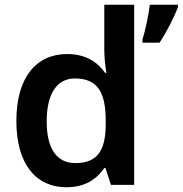

<svg xmlns="http://www.w3.org/2000/svg" viewBox="-20 -831 771 810"><path d="M260 -41C341 -41 389 -77 420 -122H425L448 -51H546V-811H420V-621C420 -587 425 -543 429 -524H423C392 -568 343 -603 263 -603C135 -603 49 -507 49 -321C49 -136 134 -41 260 -41ZM731 -801V-811H612C607 -768 593 -702 581 -664V-651H653C686 -701 715 -760 731 -801ZM298 -143C219 -143 177 -204 177 -319C177 -434 219 -500 296 -500C396 -500 426 -436 426 -320V-304C425 -196 391 -143 298 -143Z"/></svg>

Font: Noto Sans Tamil UI SemiBold
Style: Regular
Weight: 600
Designer: Jelle Bosma - Monotype Design Team
Foundry: Monotype Imaging Inc.
Version: Version 2.004